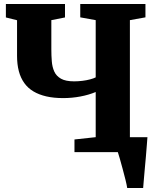

<svg xmlns="http://www.w3.org/2000/svg" viewBox="-20 -763 788 963"><path d="M618 180Q616 165.5 609.5 139.2Q603 113 595.2 84.2Q587.5 55.5 580.8 32.2Q574 9 571 0L536.5 -75H719.5Q718.5 -62 716.5 -36Q714.5 -10 711.8 22.2Q709 54.5 706 86.2Q703 118 701 143.5Q699 169 698 180ZM460 -301.5Q425.5 -287 383 -279Q340.5 -271 296.5 -271Q249.5 -271 212.5 -279.5Q175.5 -288 147.8 -304.5Q120 -321 101.8 -346.5Q83.5 -372 74.5 -406Q65.5 -440 65.5 -483V-661.5L9.5 -675.5V-743H306V-675.5L237.5 -662V-516Q237.5 -484.5 239.8 -455.8Q242 -427 252.2 -404.2Q262.5 -381.5 286 -368.2Q309.5 -355 351.5 -355Q371.5 -355 392.5 -357.5Q413.5 -360 431.5 -364.8Q449.5 -369.5 460 -375V-662L382.5 -676V-743H709.5V-676L631.5 -662V-75L709.5 -63V0H353.5V-63.5L460 -75Z"/></svg>

Font: Merriweather 24pt Black
Style: Regular
Weight: 900
Designer: Eben Sorkin
Foundry: Eben Sorkin
Version: Version 2.100